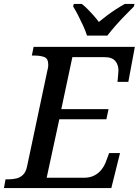

<svg xmlns="http://www.w3.org/2000/svg" viewBox="-41 -951 702 971"><path d="M-21 0 -13 -44H0Q22 -44 41.5 -48.5Q61 -53 75.5 -67Q90 -81 96 -110L200 -601Q202 -607 202.5 -613.5Q203 -620 203 -624Q203 -655 183 -662.5Q163 -670 133 -670H120L129 -714H641L608 -537H553Q554 -542 555 -555Q556 -568 557 -580.5Q558 -593 558 -595Q558 -623 542 -642.5Q526 -662 487 -662H325L269 -399H508L497 -348H259L195 -52H382Q414 -52 436 -63.5Q458 -75 472.5 -93.5Q487 -112 495 -134L511 -177H566L522 0ZM399 -771Q392 -794 379.5 -821Q367 -848 354 -873.5Q341 -899 329 -918L332 -931H373Q388 -919 403 -904Q418 -889 432.5 -872.5Q447 -856 459 -840Q478 -856 500 -872.5Q522 -889 546 -904.5Q570 -920 590 -931H639L636 -918Q617 -899 592.5 -874Q568 -849 544.5 -822.5Q521 -796 502 -771Z"/></svg>

Font: ET Text
Style: Italic
Weight: 470
Italic angle: -12°
Designer: Monotype Design Team
Foundry: Monotype Imaging Inc.
Version: Version 2.009